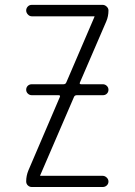

<svg xmlns="http://www.w3.org/2000/svg" viewBox="-20 -750 540 770"><path d="M93.8 -66.4 219.7 -360.4Q223.6 -368.2 214.8 -368.2H107.4Q98.6 -368.2 91.8 -374.5Q85 -380.9 85 -390.1Q85 -399.4 91.3 -405.8Q97.7 -412.1 107.4 -412.1H234.4Q243.2 -412.1 246.1 -419.9L358.4 -681.6V-682.6L359.4 -683.6Q359.4 -684.6 358.4 -684.6H107.4Q98.6 -684.6 91.8 -691.9Q85 -699.2 85 -708Q85 -716.8 91.3 -723.6Q97.7 -730.5 107.4 -730.5H391.6Q400.4 -730.5 407.7 -723.6Q415 -716.8 415 -708Q415 -684.6 406.2 -664.1L300.8 -419.9Q296.9 -412.1 305.7 -412.1H392.6Q401.4 -412.1 408.2 -405.8Q415 -399.4 415 -390.1Q415 -380.9 408.7 -374.5Q402.3 -368.2 392.6 -368.2H288.1Q279.3 -368.2 276.4 -360.4L141.6 -47.9V-46.9L140.6 -45.9Q140.6 -44.9 141.6 -44.9H391.6Q400.4 -44.9 407.7 -38.1Q415 -31.2 415 -22Q415 -12.7 408.2 -6.3Q401.4 0 391.6 0H107.4Q98.6 0 91.8 -6.3Q85 -12.7 85 -22.5Q85 -44.9 93.8 -66.4Z"/></svg>

Font: Rounded Mgen+ 2m light
Style: Regular
Weight: 200
Designer: [Source Han Sans]
Ryoko NISHIZUKA  (kana & ideographs); Paul D. Hunt (Latin, Greek & Cyrillic); Wenlong ZHANG  (bopomofo
Version: Version 1.059.20150602